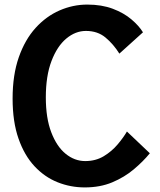

<svg xmlns="http://www.w3.org/2000/svg" viewBox="-20 -804 699 838"><path d="M350 14Q288 14 231.5 -8.5Q175 -31 130.8 -78.2Q86.5 -125.5 60.8 -199Q35 -272.5 35 -374Q35 -477 62 -554Q89 -631 135.2 -682Q181.5 -733 240 -758.5Q298.5 -784 361 -784Q424 -784 472.2 -765.8Q520.5 -747.5 553.5 -719.5Q586.5 -691.5 604 -663L501 -570Q475 -611.5 440.5 -640.2Q406 -669 355 -669Q309.5 -669 269.5 -635.8Q229.5 -602.5 204.8 -537.8Q180 -473 180 -379Q180 -288.5 203.8 -226.5Q227.5 -164.5 266.5 -132.8Q305.5 -101 352 -101Q397.5 -101 432.8 -122.2Q468 -143.5 493.5 -173.8Q519 -204 534 -230L634 -135Q604.5 -99 563.8 -64.8Q523 -30.5 470 -8.2Q417 14 350 14Z"/></svg>

Font: Junction
Style: Bold
Weight: 700
Designer: Caroline Hadilaksono
Foundry: Caroline Hadilaksono, Tyler Finck, The League of Moveable Type
Version: Version 2.000; ttfautohint (v1.8.3)